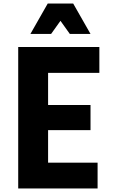

<svg xmlns="http://www.w3.org/2000/svg" viewBox="-20 -1066 640 1086"><path d="M83 0V-800H542V-654H252V-472H492V-330H252V-146H532V0ZM152 -874 250 -1046H394L492 -874H375L280 -1007H364L269 -874Z"/></svg>

Font: Martian Mono Condensed
Style: Bold
Weight: 700
Width: 3
Designer: Roman Shamin
Foundry: Evil Martians
Version: Version 1.000